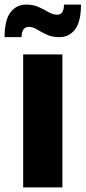

<svg xmlns="http://www.w3.org/2000/svg" viewBox="-44 -817 373 837"><path d="M57 0V-580H228V0ZM-24 -655Q-24 -730 2 -763.5Q28 -797 70 -797Q102 -797 125.5 -786Q149 -775 168 -764Q187 -753 204 -753Q222 -753 228.5 -765.5Q235 -778 235 -797H309Q309 -722 283 -688.5Q257 -655 215 -655Q183 -655 159.5 -666Q136 -677 117.5 -688.5Q99 -700 81 -700Q63 -699 56.5 -686Q50 -673 50 -655Z"/></svg>

Font: BDO Grotesk ExtraBold
Style: Regular
Weight: 800
Designer: Deni Anggara
Foundry: Lokal Container
Version: Version 2.000